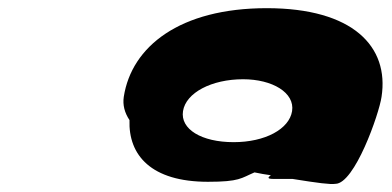

<svg xmlns="http://www.w3.org/2000/svg" viewBox="-20 -750 960 470"><path d="M283 -513C280 -493 285 -474 297 -456C294 -370 350 -305 489 -305C567 -305 570 -314 603 -328C617 -325 629 -323 643 -321C636 -316 633 -312 649 -312H696C758 -302 789 -298 801 -300C848 -300 908 -471 914 -513C933 -636 844 -730 633 -730C420 -730 302 -636 283 -513ZM428 -478C435 -523 498 -556 575 -556C647 -556 702 -523 695 -478C688 -434 629 -402 552 -402C473 -402 421 -434 428 -478Z"/></svg>

Font: Ampere
Style: SCUltExtIta
Weight: 400
Version: Version 1